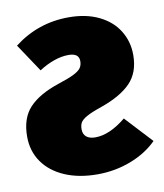

<svg xmlns="http://www.w3.org/2000/svg" viewBox="-70 -612 588 689"><g transform="rotate(-10 224.5 -267.5)"><path d="M431 -381Q431 -317 394.5 -279.5Q358 -242 286 -217Q248 -204 230.5 -194Q213 -184 207.5 -174.5Q202 -165 202 -150Q202 -132 213.5 -122.5Q225 -113 246 -113Q298 -113 358 -162L449 -64Q410 -25 352.5 -3Q295 19 231 19Q163 19 112 -3Q61 -25 33 -65Q5 -105 5 -158Q5 -225 40.5 -263Q76 -301 148 -325Q188 -338 207.5 -348Q227 -358 233.5 -368Q240 -378 240 -392Q240 -421 202 -421Q176 -421 148 -411Q120 -401 94 -384L26 -486Q114 -554 226 -554Q289 -554 335.5 -531.5Q382 -509 406.5 -469.5Q431 -430 431 -381Z"/></g></svg>

Font: Fira Sans Condensed Black
Style: Regular
Weight: 900
Width: 3
Designer: Carrois Corporate & Edenspiekermann AG
Foundry: Carrois Corporate GbR & Edenspiekermann AG
Version: Version 4.203